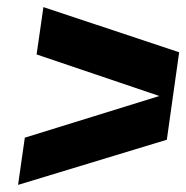

<svg xmlns="http://www.w3.org/2000/svg" viewBox="-20 -520 524 540"><path d="M82 -367.2H83L102.1 -500L483.9 -373L449.2 -127L30.8 0L49.8 -132.8L428.2 -250Z"/></svg>

Font: Fivo Sans Modern
Style: Italic
Weight: 700
Designer: Alexander Slobzheninov
Foundry: Alexander Slobzheninov
Version: 1.0